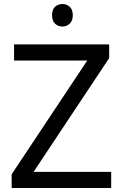

<svg xmlns="http://www.w3.org/2000/svg" viewBox="-20 -935 612 955"><path d="M533 0H38V-68L414 -634H50V-714H523V-646L147 -80H533ZM291 -915Q311 -915 326.5 -901.5Q342 -888 342 -859Q342 -831 326.5 -817Q311 -803 291 -803Q269 -803 254 -817Q239 -831 239 -859Q239 -888 254 -901.5Q269 -915 291 -915Z"/></svg>

Font: Noto Sans Living
Style: Regular
Weight: 400
Designer: Monotype Design Team
Foundry: Monotype Imaging Inc.
Version: Version 2.013; ttfautohint (v1.8.4.7-5d5b)